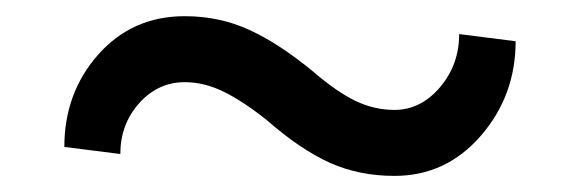

<svg xmlns="http://www.w3.org/2000/svg" viewBox="-20 -412 717 236"><path d="M613.8 -361.3Q613.8 -294.4 571 -245.1Q528.3 -195.8 464.8 -195.8Q421.4 -195.8 385.5 -211.9Q349.6 -228 308.1 -264.2Q278.8 -287.6 254.9 -299.3Q231 -311 207 -311Q174.3 -311 151.1 -285.2Q127.9 -259.3 127.9 -222.7L59.1 -231.4Q59.1 -297.9 100.8 -345Q142.6 -392.1 207 -392.1Q250 -392.1 286.6 -375.2Q323.2 -358.4 364.7 -324.2Q393.6 -299.3 416.7 -288.1Q439.9 -276.9 464.8 -276.9Q497.1 -276.9 520.8 -304.7Q544.4 -332.5 544.4 -370.1Z"/></svg>

Font: TypoPRO Roboto Slab
Style: Regular
Weight: 400
Designer: Google
Version: Version 1.100263; 2013; ttfautohint (v0.94.20-1c74) -l 8 -r 